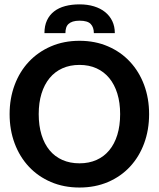

<svg xmlns="http://www.w3.org/2000/svg" viewBox="-20 -840 716 867"><path d="M23.4 0ZM653.3 -324.7Q653.3 -253.4 630.9 -192.6Q608.4 -131.8 567.1 -87.4Q525.9 -43 467.8 -18.1Q409.7 6.8 338.9 6.8Q268.1 6.8 210 -18.1Q151.9 -43 110.4 -87.4Q68.8 -131.8 46.1 -192.6Q23.4 -253.4 23.4 -324.7Q23.4 -395.5 46.1 -456.3Q68.8 -517.1 110.4 -561.3Q151.9 -605.5 210 -630.6Q268.1 -655.8 338.9 -655.8Q409.7 -655.8 467.8 -630.6Q525.9 -605.5 567.1 -561Q608.4 -516.6 630.9 -456.1Q653.3 -395.5 653.3 -324.7ZM522.5 -324.7Q522.5 -376.5 509.8 -417.5Q497.1 -458.5 473.4 -487.3Q449.7 -516.1 415.8 -531.5Q381.8 -546.9 338.9 -546.9Q295.9 -546.9 261.7 -531.5Q227.5 -516.1 203.9 -487.3Q180.2 -458.5 167.5 -417.5Q154.8 -376.5 154.8 -324.7Q154.8 -272.5 167.5 -231.2Q180.2 -189.9 203.9 -161.4Q227.5 -132.8 261.7 -117.7Q295.9 -102.5 338.9 -102.5Q381.8 -102.5 415.8 -117.7Q449.7 -132.8 473.4 -161.4Q497.1 -189.9 509.8 -231.2Q522.5 -272.5 522.5 -324.7ZM339.4 -820.3Q375 -820.3 404.5 -811.3Q434.1 -802.2 454.8 -785.4Q475.6 -768.6 487.1 -744.6Q498.5 -720.7 498.5 -690.4H403.8Q403.8 -716.8 389.6 -731.7Q375.5 -746.6 339.4 -746.6Q321.3 -746.6 309.1 -742.7Q296.9 -738.8 289.3 -731.7Q281.7 -724.6 278.6 -714.1Q275.4 -703.6 275.4 -690.4H180.7Q180.7 -723.6 192.1 -748Q203.6 -772.5 224.4 -788.6Q245.1 -804.7 274.4 -812.5Q303.7 -820.3 339.4 -820.3Z"/></svg>

Font: Carlito
Style: Bold
Weight: 700
Designer: Lukasz Dziedzic
Foundry: tyPoland Lukasz Dziedzic
Version: Version 1.104